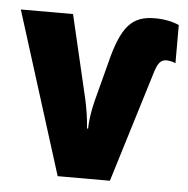

<svg xmlns="http://www.w3.org/2000/svg" viewBox="-45 -608 639 652"><g transform="rotate(5 274.5 -281.5)"><path d="M458 -563C380 -563 344 -526 312 -396L278 -266C270 -234 264 -200 264 -170H260C258 -205 252 -238 246 -267L179 -553H1L175 0H353L469 -377C479 -411 489 -424 509 -424C518 -424 528 -422 540 -417V-547C519 -557 488 -563 458 -563Z"/></g></svg>

Font: Noto Sans Condensed Black
Style: Regular
Weight: 900
Width: 3
Designer: Monotype Design Team
Foundry: Monotype Imaging Inc.
Version: Version 2.013